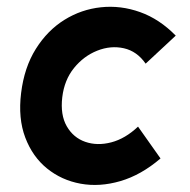

<svg xmlns="http://www.w3.org/2000/svg" viewBox="-20 -525 550 555"><path d="M444 -67Q388 -19 328 -1.5Q268 16 213 6Q158 -4 116 -38Q74 -72 53 -127.5Q32 -183 41 -256Q50 -330 83.5 -383.5Q117 -437 166 -467.5Q215 -498 272 -504Q329 -510 385 -490Q441 -470 488 -422L401 -341Q376 -377 338 -385.5Q300 -394 261 -378.5Q222 -363 194 -328.5Q166 -294 160 -244Q154 -193 173 -160Q192 -127 226.5 -115Q261 -103 301.5 -113.5Q342 -124 379 -159Z"/></svg>

Font: Kulim Park
Style: Bold Italic
Weight: 700
Italic angle: -8°
Designer: Noponies / Dale Sattler
Foundry: Noponies
Version: Version 1.000; ttfautohint (v1.8.3)